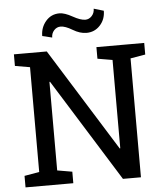

<svg xmlns="http://www.w3.org/2000/svg" viewBox="-60 -969 882 1022"><g transform="rotate(-5 381.0 -458.0)"><path d="M34.7 0ZM531.7 -900.4Q531.7 -854.5 502.7 -822.8Q473.6 -791 429.7 -791Q395 -791 357.4 -813.7Q319.8 -836.4 294.9 -836.4Q274.4 -836.4 260 -820.6Q245.6 -804.7 245.6 -782.2L193.4 -794.9Q193.4 -840.3 221.9 -873.8Q250.5 -907.2 294.9 -907.2Q322.3 -907.2 363.3 -884.3Q404.3 -861.3 429.7 -861.3Q449.7 -861.3 464.4 -877.2Q479 -893.1 479 -916ZM731 -710.9V-648.9L651.4 -635.3V0H555.2L213.4 -548.8L210.4 -547.9V-75.2L290 -61.5V0H34.7V-61.5L114.3 -75.2V-635.3L34.7 -648.9V-710.9H114.3H210.4L552.2 -162.6L555.2 -163.6V-635.3L475.6 -648.9V-710.9H651.4Z"/></g></svg>

Font: TypoPRO Roboto Slab
Style: Regular
Weight: 400
Designer: Google
Version: Version 1.100263; 2013; ttfautohint (v0.94.20-1c74) -l 8 -r 